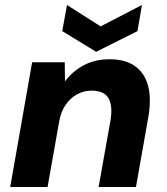

<svg xmlns="http://www.w3.org/2000/svg" viewBox="-20 -751 669 771"><path d="M21 0 109 -501H240L241 -424Q270 -464 315.5 -488.5Q361 -513 419 -513Q485 -513 523.5 -484.5Q562 -456 575 -405Q588 -354 576 -283L526 0H376L424 -269Q433 -325 416 -356Q399 -387 347 -387Q316 -387 289 -372Q262 -357 243.5 -330Q225 -303 218 -265L171 0ZM550 -731 532 -626 366 -543 230 -626 249 -731 384 -645Z"/></svg>

Font: DM Sans 18pt Black
Style: Italic
Weight: 900
Italic angle: -10°
Designer: Colophon Foundry, Jonny Pinhorn
Foundry: Colophon Foundry
Version: Version 4.004;gftools[0.9.30]